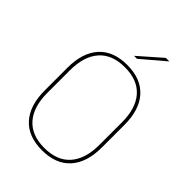

<svg xmlns="http://www.w3.org/2000/svg" viewBox="-240 -931 1045 1045"><g transform="rotate(45 283.0 -408.0)"><path d="M283 9Q176.5 9 120 -53.8Q63.5 -116.5 63.5 -232.5V-406.5Q63.5 -522.5 120 -585.2Q176.5 -648 283 -648Q389.5 -648 446.2 -585.2Q503 -522.5 503 -406.5V-232.5Q503 -116.5 446.2 -53.8Q389.5 9 283 9ZM283 -9Q381.5 -9 432.5 -67.2Q483.5 -125.5 483.5 -232.5V-407Q483.5 -514 432.5 -572Q381.5 -630 283 -630Q185 -630 134 -572Q83 -514 83 -407V-232.5Q83 -125.5 134 -67.2Q185 -9 283 -9ZM404.5 -823.5H430.5V-822.5L297 -709H274.5V-709.5Z"/></g></svg>

Font: Anek Bangla Medium Thin
Style: Regular
Weight: 250
Version: Version 1.003